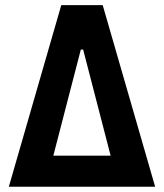

<svg xmlns="http://www.w3.org/2000/svg" viewBox="-20 -713 626 733"><path d="M13.7 0 213.9 -693.4H372.1L572.3 0ZM183.6 -118.7H402.3L297.4 -523.9H288.6Z"/></svg>

Font: Cascadia Mono
Style: Bold
Weight: 700
Monospace: yes
Designer: Aaron Bell
Foundry: Saja Typeworks
Version: Version 2404.023; ttfautohint (v1.8.4)